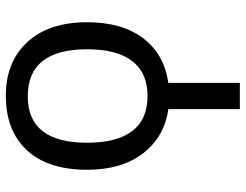

<svg xmlns="http://www.w3.org/2000/svg" viewBox="-110 -476 826 645"><g transform="rotate(-90 302.5 -153.0)"><path d="M258.8 0Q165.5 -13.2 110.4 -85Q55.2 -156.7 55.2 -272.9Q55.2 -404.3 120.8 -475.1Q186.5 -545.9 304.2 -545.9Q417.5 -545.9 484.1 -473.6Q550.8 -401.4 550.8 -272.9Q550.8 -156.2 497.6 -85.2Q444.3 -14.2 347.2 0V240.2H258.8ZM146 -272.9Q146 -172.9 185.3 -121.3Q224.6 -69.8 303.2 -69.8Q380.4 -69.8 420.2 -121.3Q460 -172.9 460 -272.9Q460 -472.2 301.8 -472.2Q146 -472.2 146 -272.9Z"/></g></svg>

Font: Noto Sans Southeast Asian
Style: Regular
Weight: 400
Designer: Monotype Design Team
Foundry: Monotype Imaging Inc.
Version: Version 1.06 uh; ttfautohint (v1.4.1)